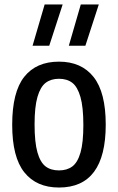

<svg xmlns="http://www.w3.org/2000/svg" viewBox="-20 -828 527 858"><path d="M34.5 -270.5Q34.5 -416.5 88.2 -484.5Q142 -552.5 243.5 -552.5Q344 -552.5 398.2 -484Q452.5 -415.5 452.5 -271Q452.5 10 243.5 10Q143 10 88.8 -57.8Q34.5 -125.5 34.5 -270.5ZM352.5 -269Q352.5 -349 339.5 -394.5Q326.5 -440 303 -458Q279.5 -476 243.5 -476Q208 -476 184.2 -458Q160.5 -440 147.5 -395.2Q134.5 -350.5 134.5 -272.5Q134.5 -192.5 147.2 -147.5Q160 -102.5 183.5 -84.5Q207 -66.5 243.5 -66.5Q279.5 -66.5 303.2 -84.2Q327 -102 339.8 -146.5Q352.5 -191 352.5 -269ZM125.5 -623.5 179.5 -808H260L200 -623.5ZM287.5 -623.5 341 -808H421.5L361.5 -623.5Z"/></svg>

Font: Encode Sans Condensed Medium
Style: Regular
Weight: 500
Width: 3
Designer: Multiple Designers
Foundry: Impallari Type
Version: Version 2.000